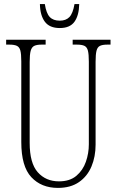

<svg xmlns="http://www.w3.org/2000/svg" viewBox="-20 -908 571 938"><path d="M263 10Q182 10 133 -42.5Q84 -95 84 -214V-608Q84 -644 79.5 -661Q75 -678 62.5 -684Q50 -690 26 -690H10V-714H203V-690H183Q160 -690 147.5 -684Q135 -678 130 -660Q125 -642 125 -605V-210Q125 -111 164.5 -66.5Q204 -22 268 -22Q321 -22 353 -49Q385 -76 399.5 -117.5Q414 -159 414 -203V-607Q414 -643 409.5 -660.5Q405 -678 392.5 -684Q380 -690 356 -690H335V-714H520V-690H504Q481 -690 468.5 -684Q456 -678 451.5 -660Q447 -642 447 -606V-201Q447 -143 427 -95Q407 -47 366 -18.5Q325 10 263 10ZM272 -771Q222 -771 199 -802Q176 -833 175 -888H199Q206 -843 223 -825Q240 -807 272 -807Q302 -807 319 -824.5Q336 -842 344 -888H367Q366 -833 344 -802Q322 -771 272 -771Z"/></svg>

Font: Noto Serif Bengali ExtraCondensed ExtraLight
Style: Regular
Weight: 200
Width: 2
Designer: Juan Bruce, Universal Thirst, Indian Type Foundry and the Monotype Design Team.
Foundry: Monotype Imaging Inc.
Version: Version 2.003; ttfautohint (v1.8.4.7-5d5b)